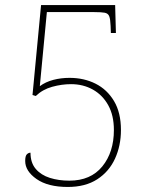

<svg xmlns="http://www.w3.org/2000/svg" viewBox="-20 -732 599 762"><path d="M249 10Q170 10 125 -21.5Q80 -53 80 -93Q80 -113 86.5 -119.5Q93 -126 101 -126Q101 -86 122 -61.5Q143 -37 178 -26Q213 -15 255 -15Q340 -15 386 -71.5Q432 -128 432 -216Q432 -274 409.5 -314.5Q387 -355 348.5 -376.5Q310 -398 262 -398Q225 -398 187 -387.5Q149 -377 122 -351L109 -355L143 -712H437L440 -601H420L419 -629Q418 -656 413.5 -667.5Q409 -679 395.5 -681.5Q382 -684 354 -684H166L138 -390Q161 -407 191.5 -415Q222 -423 256 -423Q313 -423 359 -400Q405 -377 432.5 -331Q460 -285 460 -216Q460 -154 436.5 -102.5Q413 -51 366 -20.5Q319 10 249 10Z"/></svg>

Font: Noto Serif Tamil Thin
Style: Regular
Weight: 100
Designer: Indian Type Foundry, Tom Grace, and the Monotype Design Team
Foundry: Monotype Imaging Inc.
Version: Version 2.004; ttfautohint (v1.8.4.7-5d5b)